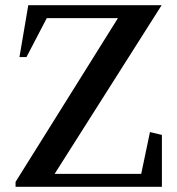

<svg xmlns="http://www.w3.org/2000/svg" viewBox="-20 -720 684 740"><path d="M40 0V-19L442 -662L449 -650H146L167 -663L82 -500H55L89 -700H603L183 -38L178 -50H540L522 -39L558 -211L604 -200V0Z"/></svg>

Font: Wittgenstein Medium
Style: Regular
Weight: 500
Designer: Jörg Drees
Foundry: Jörg Drees
Version: Version 1.500